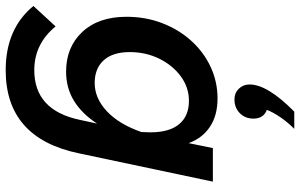

<svg xmlns="http://www.w3.org/2000/svg" viewBox="-206 -614 1029 658"><g transform="rotate(90 308.0 -284.5)"><path d="M-1 115 69 39Q129 112 219 112Q356 112 389 -43L402 -103Q368 -51 324 -24Q280 3 224 3Q140 3 88 -52.5Q36 -108 36 -204Q36 -269 57.5 -325.5Q79 -382 117.5 -425Q156 -468 207 -492Q258 -516 316 -516Q374 -516 413 -490Q452 -464 469 -417L486 -500H601L504 -41Q452 210 219 210Q77 210 -1 115ZM157 -215Q157 -157 185 -126Q213 -95 263 -95Q315 -95 359.5 -136.5Q404 -178 431 -255Q432 -271 432 -286Q432 -351 404 -384.5Q376 -418 324 -418Q278 -418 240 -390Q202 -362 179.5 -316Q157 -270 157 -215ZM385 -639Q385 -611 366.5 -592.5Q348 -574 319 -574Q297 -574 282.5 -589Q268 -604 268 -626Q268 -687 361 -779H420Q397 -756 380 -731Q363 -706 355 -685Q385 -674 385 -639Z"/></g></svg>

Font: Wix Madefor Text SemiBold
Style: Italic
Weight: 600
Italic angle: -12°
Designer: Dalton Maag Ltd
Foundry: Dalton Maag Ltd
Version: Version 3.100